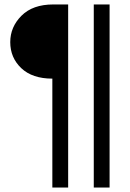

<svg xmlns="http://www.w3.org/2000/svg" viewBox="-20 -694 585 862"><path d="M286 148H215V-341Q125 -341 75.5 -388Q26 -435 26 -505Q26 -573 76.5 -623.5Q127 -674 219 -674H286ZM472 148H401V-674H472Z"/></svg>

Font: Hind Vadodara
Style: Regular
Weight: 400
Designer: Hitesh Malaviya
Foundry: Indian Type Foundry
Version: Version 1.001;PS 1.0;hotconv 1.0.86;makeotf.lib2.5.63406; tt